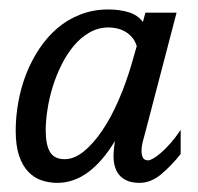

<svg xmlns="http://www.w3.org/2000/svg" viewBox="-20 -743 425 412"><path d="M273.4 -644Q270 -655.3 263.2 -663.1Q256.3 -670.9 248 -675.5Q239.7 -680.2 230.5 -682.1Q221.2 -684.1 213.4 -684.1Q190.9 -684.1 172.1 -673.3Q153.3 -662.6 138.4 -644.8Q123.5 -627 112.1 -604Q100.6 -581.1 93 -556.4Q85.4 -531.7 81.8 -507.6Q78.1 -483.4 78.1 -463.4Q78.1 -432.1 87.4 -416.7Q96.7 -401.4 118.7 -401.4Q139.2 -401.4 159.7 -418Q180.2 -434.6 199.2 -462.6Q218.3 -490.7 234.6 -528.3Q251 -565.9 263.2 -608.4ZM223.6 -408.7Q223.6 -415.5 224.6 -424.6Q225.6 -433.6 226.6 -440.4Q200.2 -396.5 169.2 -373.5Q138.2 -350.6 103 -350.6Q85.4 -350.6 69.3 -356Q53.2 -361.3 40.8 -374.3Q28.3 -387.2 21 -408.7Q13.7 -430.2 13.7 -462.4Q13.7 -492.7 19.3 -523.9Q24.9 -555.2 36.1 -584Q47.4 -612.8 64.2 -638.2Q81.1 -663.6 103 -682.4Q125 -701.2 152.6 -711.9Q180.2 -722.7 212.4 -722.7Q236.3 -722.7 255.9 -716.8Q275.4 -710.9 286.6 -695.8L292 -715.8H358.9L292.5 -461.9Q290 -453.1 286.9 -440.9Q283.7 -428.7 283.7 -418.9Q283.7 -410.6 286.6 -404.8Q289.6 -398.9 297.9 -398.9Q301.8 -398.9 309.1 -403.1Q316.4 -407.2 325.9 -415.5Q335.4 -423.8 346.2 -436Q356.9 -448.2 367.7 -464.4V-412.6Q346.7 -386.2 325 -368.4Q303.2 -350.6 279.8 -350.6Q263.7 -350.6 252.9 -355.2Q242.2 -359.9 235.6 -367.9Q229 -376 226.3 -386.5Q223.6 -397 223.6 -408.7Z"/></svg>

Font: Arian Grqi
Style: Italic
Weight: 400
Italic angle: -15°
Designer: Ruben Hakobyan (Tarumian)
Foundry: Ruben Hakobyan (Tarumian)
Version: Version 1.002